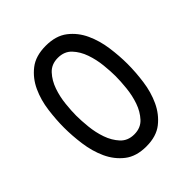

<svg xmlns="http://www.w3.org/2000/svg" viewBox="-206 -871 1011 1011"><g transform="rotate(-45 300.0 -365.0)"><path d="M300 -80Q348 -80 377 -111.5Q406 -143 421.5 -187.5Q437 -232 442 -281.5Q447 -331 447 -367Q447 -402 442 -450.5Q437 -499 421.5 -543.5Q406 -588 377 -619Q348 -650 300 -650Q252 -650 223 -618.5Q194 -587 178.5 -542.5Q163 -498 158 -449.5Q153 -401 153 -366Q153 -330 158 -281Q163 -232 178.5 -187.5Q194 -143 223 -111.5Q252 -80 300 -80ZM300 10Q225 10 178.5 -26.5Q132 -63 106.5 -119Q81 -175 72 -241Q63 -307 63 -367Q63 -425 71.5 -490.5Q80 -556 105.5 -611.5Q131 -667 177.5 -703.5Q224 -740 300 -740Q375 -740 421.5 -704Q468 -668 493.5 -612.5Q519 -557 528 -492Q537 -427 537 -368Q537 -308 528 -241.5Q519 -175 493 -119Q467 -63 421 -26.5Q375 10 300 10Z"/></g></svg>

Font: Maple Mono Normal
Style: Regular
Weight: 400
Monospace: yes
Designer: subframe7536
Version: Version 7.000